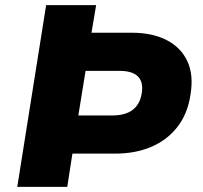

<svg xmlns="http://www.w3.org/2000/svg" viewBox="-20 -725 788 745"><path d="M47 0 159 -705H353L335 -598H492Q571 -598 626.5 -569.5Q682 -541 707 -487.5Q732 -434 719 -357Q708 -283 668 -232Q628 -181 566.5 -155Q505 -129 428 -129H261L241 0ZM284 -277H416Q466 -277 494.5 -298.5Q523 -320 530 -363Q537 -406 515.5 -428Q494 -450 444 -450H312Z"/></svg>

Font: Nunito Sans 6pt Black
Style: Italic
Weight: 900
Italic angle: -9°
Version: Version 3.101;gftools[0.9.27]